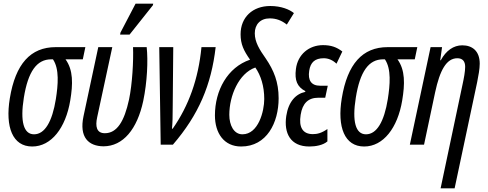

<svg xmlns="http://www.w3.org/2000/svg" viewBox="-20 -795 2684 1055"><path d="M157 10C262 10 341 -92 366 -243C381 -333 383 -410 340 -469H435L449 -536H286C148 -536 65 -444 34 -255C8 -97 49 10 157 10ZM167 -57C110 -57 90 -127 111 -258C134 -402 182 -469 261 -469H271C307 -416 299 -328 287 -251C267 -126 226 -57 167 -57Z M640 -605H692L820 -766L822 -775H725L642 -616ZM548 9C657 9 734 -86 767 -240C789 -345 794 -462 786 -536H711C714 -462 707 -333 689 -248C663 -128 623 -63 556 -63C510 -63 503 -101 514 -151L597 -536H520L439 -157C414 -40 467 8 548 9Z M863 0H930C1072 -165 1141 -328 1165 -536H1087C1070 -360 1017 -214 929 -88H925C928 -117 929 -157 929 -207L932 -536H855Z M1305 10C1446 10 1511 -121 1511 -255C1511 -344 1485 -408 1440 -474C1407 -521 1380 -563 1380 -612C1380 -661 1411 -694 1462 -694C1499 -694 1528 -682 1556 -660L1595 -723C1571 -743 1525 -762 1465 -762C1368 -762 1302 -700 1302 -607C1302 -552 1319 -517 1354 -467C1230 -425 1161 -298 1161 -161C1161 -63 1211 10 1305 10ZM1312 -57C1265 -57 1240 -107 1240 -164C1240 -269 1292 -392 1383 -424C1413 -381 1432 -322 1432 -251C1432 -184 1400 -57 1312 -57Z M1680 10C1714 10 1755 3 1779 -18V-86C1746 -63 1722 -58 1699 -58C1643 -58 1621 -96 1632 -164C1642 -228 1674 -258 1729 -258H1767L1781 -324H1739C1690 -324 1671 -354 1679 -406C1686 -453 1711 -475 1759 -475C1784 -475 1808 -465 1829 -445L1861 -512C1830 -536 1799 -547 1755 -547C1678 -547 1616 -496 1606 -416C1598 -353 1613 -318 1658 -294L1657 -290C1605 -279 1565 -236 1553 -158C1539 -64 1575 10 1680 10Z M1981 10C2086 10 2165 -92 2190 -243C2205 -333 2207 -410 2164 -469H2259L2273 -536H2110C1972 -536 1889 -444 1858 -255C1832 -97 1873 10 1981 10ZM1991 -57C1934 -57 1914 -127 1935 -258C1958 -402 2006 -469 2085 -469H2095C2131 -416 2123 -328 2111 -251C2091 -126 2050 -57 1991 -57Z M2522 -333 2401 240H2478L2602 -344C2609 -379 2616 -417 2616 -445C2616 -515 2575 -546 2520 -546C2472 -546 2431 -517 2402 -464H2399L2409 -536H2346L2232 0H2310L2371 -288C2397 -409 2433 -475 2493 -475C2522 -475 2536 -458 2536 -428C2536 -402 2529 -365 2522 -333Z"/></svg>

Font: Noto Sans ExtraCondensed
Style: Italic
Weight: 400
Width: 2
Italic angle: -12°
Designer: Monotype Design Team
Foundry: Monotype Imaging Inc.
Version: Version 2.013